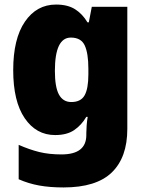

<svg xmlns="http://www.w3.org/2000/svg" viewBox="-20 -634 639 843"><path d="M226 -614Q277 -614 309.5 -593.5Q342 -573 364 -536H370L383 -604H539V-68Q539 57 471 123Q403 189 259 189Q199 189 152 180.5Q105 172 62 153V2Q110 23 152.5 33.5Q195 44 250 44Q359 44 359 -41V-50Q359 -64 360.5 -83.5Q362 -103 365 -121H359Q338 -85 306 -63Q274 -41 222 -41Q139 -41 88.5 -115Q38 -189 38 -326Q38 -464 89.5 -539Q141 -614 226 -614ZM291 -469Q221 -469 221 -323Q221 -251 239 -218.5Q257 -186 293 -186Q335 -186 351.5 -215.5Q368 -245 368 -307V-332Q368 -400 352 -434.5Q336 -469 291 -469Z"/></svg>

Font: Noto Sans Tamil UI SemiCondensed Black
Style: Regular
Weight: 900
Width: 4
Designer: Jelle Bosma - Monotype Design Team
Foundry: Monotype Imaging Inc.
Version: Version 2.004; ttfautohint (v1.8.4.7-5d5b)